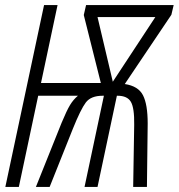

<svg xmlns="http://www.w3.org/2000/svg" viewBox="-20 -734 702 754"><path d="M363 -667H590L423 -413ZM54 0 130 -358H286Q268 -343 255 -321.5Q242 -300 222 -252L121 0H175L266 -228Q297 -305 317 -331.5Q337 -358 383 -358H388L312 0H363L439 -358H442Q480 -358 494 -334Q508 -310 507 -244L503 0H557L560 -249Q560 -324 541.5 -360Q523 -396 470 -404L653 -676L662 -714H318L309 -675L376 -408H141L206 -714H153L1 0Z"/></svg>

Font: Noto Sans Display Condensed Light
Style: Italic
Weight: 300
Width: 3
Designer: Monotype Design team
Foundry: Monotype Imaging Inc.
Version: 1.000